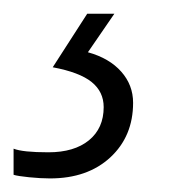

<svg xmlns="http://www.w3.org/2000/svg" viewBox="-33 -20 257 280"><path d="M161.1 129.9Q161.1 178.7 127.9 209.5Q94.7 240.2 40 240.2Q26.4 240.2 9.5 238.5Q-7.3 236.8 -13.2 234.9V196.8Q0 202.1 37.6 202.1Q75.2 202.1 96.7 184.6Q118.2 167 118.2 136.2Q118.2 113.8 100.6 99.6Q83 85.4 43.9 78.1L94.2 0H133.8L95.2 56.2Q126.5 64.9 143.8 84.5Q161.1 104 161.1 129.9Z"/></svg>

Font: Open Sans Hebrew Condensed Light
Style: Italic
Weight: 300
Width: 3
Italic angle: -12°
Foundry: Ascender Corporation, Yanek Iontef
Version: Version 2.001;PS 002.001;hotconv 1.0.70;makeotf.lib2.5.58329